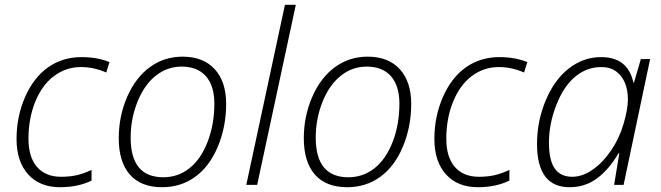

<svg xmlns="http://www.w3.org/2000/svg" viewBox="-20 -780 2789 810"><path d="M232.9 9.8Q147.9 9.8 98.9 -44.2Q49.8 -98.1 49.8 -193.8Q49.8 -288.1 85.7 -370.4Q121.6 -452.6 182.6 -495.8Q243.7 -539.1 324.2 -539.1Q389.6 -539.1 441.9 -518.1L428.2 -474.1Q376 -497.1 321.8 -497.1Q258.8 -497.1 208.3 -459.5Q157.7 -421.9 128.9 -351.1Q100.1 -280.3 100.1 -194.8Q100.1 -117.7 136 -75.9Q171.9 -34.2 237.8 -34.2Q272.5 -34.2 302 -40.5Q331.5 -46.9 366.2 -63V-18.1Q309.6 9.8 232.9 9.8Z M750 -541Q837.9 -541 886 -488Q934.1 -435.1 934.1 -341.8Q934.1 -245.6 899.2 -161.9Q864.3 -78.1 803.7 -34.2Q743.2 9.8 664.1 9.8Q574.2 9.8 527.6 -43.7Q481 -97.2 481 -196.8Q481 -290 516.6 -371.6Q552.2 -453.1 612.8 -497.1Q673.3 -541 750 -541ZM746.1 -499Q685.5 -499 637.2 -460.7Q588.9 -422.4 560.1 -350.8Q531.2 -279.3 531.2 -199.2Q531.2 -32.2 668.9 -32.2Q731 -32.2 779.1 -70.1Q827.1 -107.9 855.7 -181.4Q884.3 -254.9 884.3 -342.8Q884.3 -418 848.6 -458.5Q813 -499 746.1 -499Z M1064.9 0H1019L1182.1 -759.8H1228Z M1530.8 -541Q1618.7 -541 1666.7 -488Q1714.8 -435.1 1714.8 -341.8Q1714.8 -245.6 1679.9 -161.9Q1645 -78.1 1584.5 -34.2Q1523.9 9.8 1444.8 9.8Q1355 9.8 1308.3 -43.7Q1261.7 -97.2 1261.7 -196.8Q1261.7 -290 1297.4 -371.6Q1333 -453.1 1393.6 -497.1Q1454.1 -541 1530.8 -541ZM1526.9 -499Q1466.3 -499 1418 -460.7Q1369.6 -422.4 1340.8 -350.8Q1312 -279.3 1312 -199.2Q1312 -32.2 1449.7 -32.2Q1511.7 -32.2 1559.8 -70.1Q1607.9 -107.9 1636.5 -181.4Q1665 -254.9 1665 -342.8Q1665 -418 1629.4 -458.5Q1593.8 -499 1526.9 -499Z M1995.6 9.8Q1910.6 9.8 1861.6 -44.2Q1812.5 -98.1 1812.5 -193.8Q1812.5 -288.1 1848.4 -370.4Q1884.3 -452.6 1945.3 -495.8Q2006.3 -539.1 2086.9 -539.1Q2152.3 -539.1 2204.6 -518.1L2190.9 -474.1Q2138.7 -497.1 2084.5 -497.1Q2021.5 -497.1 1970.9 -459.5Q1920.4 -421.9 1891.6 -351.1Q1862.8 -280.3 1862.8 -194.8Q1862.8 -117.7 1898.7 -75.9Q1934.6 -34.2 2000.5 -34.2Q2035.2 -34.2 2064.7 -40.5Q2094.2 -46.9 2128.9 -63V-18.1Q2072.3 9.8 1995.6 9.8Z M2515.6 -539.1Q2628.9 -539.1 2651.9 -432.1H2654.8L2683.6 -530.8H2722.7L2610.8 0H2570.8L2592.8 -133.8H2589.8Q2548.8 -64.5 2498.5 -27.3Q2448.2 9.8 2382.8 9.8Q2245.6 9.8 2245.6 -172.9Q2245.6 -269 2282.2 -356.4Q2318.8 -443.8 2380.1 -491.5Q2441.4 -539.1 2515.6 -539.1ZM2394 -34.2Q2437.5 -34.2 2480.7 -64.5Q2523.9 -94.7 2558.3 -145.5Q2592.8 -196.3 2610.8 -257.8Q2628.9 -319.3 2628.9 -361.8Q2628.9 -400.4 2616.2 -430.9Q2603.5 -461.4 2578.6 -479.2Q2553.7 -497.1 2516.6 -497.1Q2456.1 -497.1 2407.2 -457Q2358.4 -417 2327.1 -337.2Q2295.9 -257.3 2295.9 -178.2Q2295.9 -104 2320.3 -69.1Q2344.7 -34.2 2394 -34.2Z"/></svg>

Font: TypoPRO Open Sans
Style: Italic
Weight: 300
Italic angle: -12°
Foundry: Ascender Corporation
Version: Version 1.10